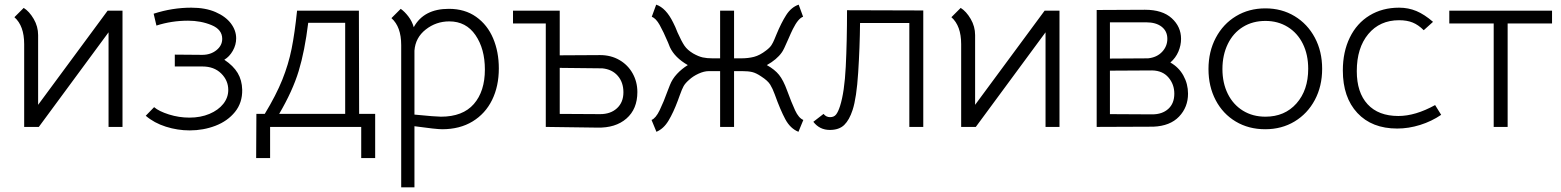

<svg xmlns="http://www.w3.org/2000/svg" viewBox="-20 -546 6714 826"><path d="M443 -500H507V0H447V-407L147 0H84V-356Q84 -435 42 -472L82 -512Q106 -497 125 -464.5Q144 -432 144 -395V-95Z M607 -48 643 -85Q664 -67 707 -53.5Q750 -40 795 -40Q843 -40 881 -56Q919 -72 940.5 -99Q962 -126 962 -159Q962 -200 931.5 -230Q901 -260 851 -260H732V-311L850 -310Q886 -310 911 -330Q936 -350 936 -379Q936 -419 890 -438Q844 -457 789 -457Q718 -457 653 -436L641 -487Q721 -513 803 -513Q864 -513 907.5 -494Q951 -475 973.5 -445Q996 -415 996 -381Q996 -353 981.5 -327.5Q967 -302 945 -289Q984 -263 1002.5 -232Q1021 -201 1022 -160Q1023 -104 991 -64.5Q959 -25 907 -5Q855 15 796 15Q744 15 693.5 -1Q643 -17 607 -48Z M1534 134V0H1142V134H1082L1083 -56H1119Q1168 -137 1194.5 -203Q1221 -269 1234.5 -336Q1248 -403 1258 -500H1524L1525 -56H1594V134ZM1181 -56H1465V-448H1306Q1291 -326 1265 -240.5Q1239 -155 1181 -56Z M2126 -252Q2126 -175 2097 -116Q2068 -57 2013 -23.5Q1958 10 1882 10Q1857 10 1763 -3V260H1706V-352Q1706 -431 1664 -468L1704 -508Q1721 -496 1737 -475Q1753 -454 1760 -429Q1803 -508 1911 -508Q1980 -508 2028.5 -473.5Q2077 -439 2101.5 -381Q2126 -323 2126 -252ZM2066 -247Q2066 -336 2025.5 -395Q1985 -454 1913 -454Q1856 -454 1811.5 -419Q1767 -384 1763 -328V-53Q1855 -44 1877 -44Q1971 -44 2018.5 -98.5Q2066 -153 2066 -247Z M2187 -445V-500H2388V-308L2562 -309Q2608 -309 2644.5 -288Q2681 -267 2701.5 -230.5Q2722 -194 2722 -150Q2722 -77 2675 -36Q2628 5 2549 3L2328 0V-445ZM2662 -149Q2662 -192 2637.5 -220Q2613 -248 2571 -252L2388 -254V-56L2562 -55Q2607 -55 2634.5 -80.5Q2662 -106 2662 -149Z M3029 -240Q3009 -240 2985 -229Q2961 -218 2944 -202Q2928 -188 2921 -175.5Q2914 -163 2904 -135L2896 -113Q2877 -62 2856 -27Q2835 8 2804 21L2783 -30Q2801 -37 2818 -72Q2835 -107 2853 -157L2862 -180Q2872 -206 2892.5 -228Q2913 -250 2939 -266Q2883 -298 2862 -343L2854 -363Q2834 -410 2818 -438.5Q2802 -467 2784 -474L2803 -526Q2845 -512 2876 -449Q2885 -432 2895 -406Q2912 -368 2924.5 -349.5Q2937 -331 2962 -316Q2985 -303 3003 -299Q3021 -295 3046 -295H3078V-500H3138V-295H3168Q3199 -295 3224 -301.5Q3249 -308 3276 -329Q3292 -341 3299 -352Q3306 -363 3311.5 -376.5Q3317 -390 3320 -397Q3341 -448 3362.5 -481.5Q3384 -515 3416 -526L3435 -474Q3414 -467 3391 -421Q3383 -405 3371 -377Q3351 -330 3343 -320Q3322 -290 3279 -266Q3313 -247 3331.5 -224Q3350 -201 3366 -157Q3385 -105 3400.5 -71.5Q3416 -38 3436 -30L3415 21Q3380 7 3358.5 -33Q3337 -73 3313 -140Q3304 -165 3293.5 -182Q3283 -199 3255 -217Q3233 -232 3216 -236Q3199 -240 3174 -240H3138V0H3078V-240Z M3479 -22 3523 -56Q3534 -42 3551 -42Q3568 -42 3577 -53.5Q3586 -65 3594 -90Q3613 -150 3618.5 -259Q3624 -368 3624 -502L3952 -501V0H3892V-447H3680Q3679 -343 3672 -234Q3665 -125 3648 -73Q3634 -30 3612 -8.5Q3590 13 3550 13Q3506 13 3479 -22Z M4474 -500H4538V0H4478V-407L4178 0H4115V-356Q4115 -435 4073 -472L4113 -512Q4137 -497 4156 -464.5Q4175 -432 4175 -395V-95Z M4906 -504Q4981 -504 5021 -467.5Q5061 -431 5061 -379Q5061 -351 5049.5 -324Q5038 -297 5015 -277Q5051 -257 5071 -221Q5091 -185 5091 -143Q5091 -85 5052.5 -44.5Q5014 -4 4942 -1L4698 0V-503ZM5002 -379Q5002 -412 4977.5 -431Q4953 -450 4911 -450H4755V-294L4919 -295Q4957 -299 4979.5 -323Q5002 -347 5002 -379ZM5032 -143Q5032 -183 5007 -212.5Q4982 -242 4937 -243L4755 -242V-55L4937 -54Q4980 -54 5006 -77.5Q5032 -101 5032 -143Z M5179 -249Q5179 -324 5210.5 -383.5Q5242 -443 5297.5 -476.5Q5353 -510 5424 -510Q5494 -510 5549.5 -476.5Q5605 -443 5636.5 -384Q5668 -325 5668 -250Q5668 -175 5636.5 -116Q5605 -57 5549.5 -23.5Q5494 10 5423 10Q5352 10 5296.5 -23Q5241 -56 5210 -115Q5179 -174 5179 -249ZM5608 -250Q5608 -311 5585 -357.5Q5562 -404 5520 -430Q5478 -456 5424 -456Q5369 -456 5327 -430Q5285 -404 5262 -356.5Q5239 -309 5239 -249Q5239 -189 5262 -142.5Q5285 -96 5327 -70Q5369 -44 5424 -44Q5507 -44 5557.5 -101Q5608 -158 5608 -250Z M5757 -243Q5757 -323 5787 -384.5Q5817 -446 5872 -479.5Q5927 -513 5999 -513Q6039 -513 6073.5 -498.5Q6108 -484 6145 -452L6105 -416Q6082 -439 6057.5 -449Q6033 -459 5999 -459Q5916 -459 5866.5 -399.5Q5817 -340 5817 -240Q5817 -148 5863.5 -97.5Q5910 -47 5996 -47Q6069 -47 6154 -94L6180 -52Q6139 -24 6089.5 -8.5Q6040 7 5991 7Q5882 7 5819.5 -60Q5757 -127 5757 -243Z M6406 -445H6215V-500H6657V-445H6466V0H6406Z"/></svg>

Font: Bellota Text
Style: Regular
Weight: 400
Designer: Kemie Guaida
Foundry: Kemie Guaida
Version: Version 4.001